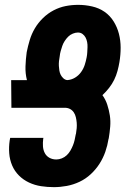

<svg xmlns="http://www.w3.org/2000/svg" viewBox="-20 -763 540 791"><path d="M202 8Q175 8 149 4Q123 0 99.5 -11Q76 -22 58 -40Q40 -58 30 -81.5Q20 -105 18 -131.5Q16 -158 20 -185L22 -195H159L158 -191Q156 -175 157 -160Q158 -145 164.5 -132.5Q171 -120 183.5 -113Q196 -106 212 -106Q223 -106 234.5 -110.5Q246 -115 255 -123.5Q264 -132 270 -142.5Q276 -153 280.5 -164Q285 -175 287.5 -186.5Q290 -198 292 -209L293 -212Q295 -223 296 -235Q297 -247 296 -258Q295 -269 292.5 -280Q290 -291 284 -300Q278 -309 268.5 -314Q259 -319 247 -319H27L26 -433H91Q84 -460 85 -489.5Q86 -519 90 -548Q95 -573 102.5 -598Q110 -623 123.5 -646Q137 -669 157 -688.5Q177 -708 201 -720.5Q225 -733 250.5 -738Q276 -743 302 -743Q331 -743 359.5 -736.5Q388 -730 410.5 -714.5Q433 -699 448 -675Q463 -651 470 -623.5Q477 -596 477 -566.5Q477 -537 472 -507Q469 -489 464 -470.5Q459 -452 450.5 -434.5Q442 -417 429.5 -401Q417 -385 402 -371Q415 -353 422 -331.5Q429 -310 432.5 -287.5Q436 -265 434 -241Q432 -217 428 -193L427 -190Q423 -164 414 -138Q405 -112 390 -88.5Q375 -65 354 -45.5Q333 -26 307.5 -14Q282 -2 255 3Q228 8 202 8ZM257 -433Q274 -434 289 -443Q304 -452 314 -466Q324 -480 329 -495.5Q334 -511 337 -527Q339 -537 339.5 -547.5Q340 -558 340.5 -568.5Q341 -579 339 -589.5Q337 -600 332.5 -608.5Q328 -617 320 -623Q312 -629 301 -629Q291 -629 280 -624.5Q269 -620 261 -612Q253 -604 246.5 -594Q240 -584 236.5 -573.5Q233 -563 230 -552.5Q227 -542 226 -531Q224 -521 223 -511Q222 -501 222.5 -491.5Q223 -482 224.5 -472.5Q226 -463 230 -455Q234 -447 241 -440.5Q248 -434 257 -433Z"/></svg>

Font: Iosevka Heavy
Style: Italic
Weight: 900
Italic angle: -9°
Monospace: yes
Designer: Belleve Invis
Foundry: Belleve Invis
Version: Version 32.5.0; ttfautohint (v1.8.4)